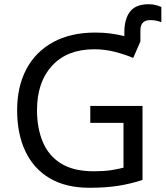

<svg xmlns="http://www.w3.org/2000/svg" viewBox="-20 -878 783 908"><path d="M683 -858Q702 -858 717 -854Q732 -850 743 -845V-773Q736 -776 722 -779.5Q708 -783 691 -783Q644 -783 644 -735V-682L610 -604Q572 -620 524.5 -632.5Q477 -645 426 -645Q298 -645 226.5 -567.5Q155 -490 155 -357Q155 -272 182.5 -206.5Q210 -141 269 -104.5Q328 -68 424 -68Q471 -68 504 -73Q537 -78 564 -85V-297H407V-377H654V-27Q596 -8 537 1Q478 10 403 10Q292 10 216 -34.5Q140 -79 100.5 -161.5Q61 -244 61 -357Q61 -468 104.5 -550.5Q148 -633 231 -678.5Q314 -724 431 -724Q503 -724 568 -707V-724Q568 -788 595 -823Q622 -858 683 -858Z"/></svg>

Font: Noto Sans
Style: Regular
Weight: 400
Designer: Monotype Design Team
Foundry: Monotype Imaging Inc.
Version: Version 1.902